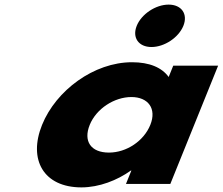

<svg xmlns="http://www.w3.org/2000/svg" viewBox="-20 -798 966 833"><path d="M711.6 -778C655.5 -778 593.8 -737 573.2 -686C552.6 -635 581.1 -594 637.2 -594C693.3 -594 755 -635 775.6 -686C796.2 -737 767.7 -778 711.6 -778ZM162.4 -256C223 -406 387.8 -528 552.8 -528C628.7 -528 682.1 -505 711.8 -464L731.6 -513H926.3L719 0H526.5L549.9 -58H547.7C489 -16 410.4 15 333.4 15C168.4 15 101.8 -106 162.4 -256ZM369.2 -256C340.9 -186 373.5 -136 452.7 -136C528.6 -136 603.8 -186 632.1 -256C660.8 -327 622.7 -377 550.1 -377C476.4 -377 397.9 -327 369.2 -256Z"/></svg>

Font: Hussar
Style: BdWideOblFour
Weight: 700
Foundry: Cannot Into Space Fonts
Version: Version 2.00